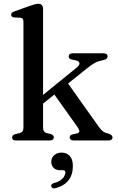

<svg xmlns="http://www.w3.org/2000/svg" viewBox="-20 -758 638 1036"><path d="M65.5 0Q53.9 0 49.7 -4.6Q45.5 -9.1 45.5 -16.8Q45.5 -23.2 49.7 -27.6Q54 -31.9 62.8 -34.5L86.4 -39.8Q96.3 -42.7 101.4 -49.3Q106.5 -55.9 106.5 -69.6V-639.7Q106.5 -651.2 102.7 -656.3Q98.9 -661.4 90.1 -662.4L56.3 -663.8Q47.6 -665.2 43.9 -668.8Q40.2 -672.5 40.2 -678.3Q40.2 -684.9 44.4 -689.2Q48.7 -693.5 60.1 -697.5L142.3 -726.7Q158.2 -732.5 168.3 -735.1Q178.3 -737.6 186.4 -737.6Q199.3 -737.6 205.8 -730.6Q212.3 -723.5 212.3 -711.2V-69.9Q212.3 -56.2 217.4 -49.4Q222.5 -42.6 232.4 -39.8L254.4 -34.6Q270.3 -29.3 270.3 -17.6Q270.3 0 246.8 0ZM178.4 -218.3 393.1 -392.7Q410.1 -406.5 408.6 -417.4Q407.1 -428.3 387.4 -432.7L367.1 -436.7Q357.7 -439.1 354.3 -443.1Q350.8 -447.1 350.8 -453.8Q350.8 -461.8 356.8 -466.2Q362.8 -470.6 373.3 -470.6H538Q548.4 -470.6 554.4 -466.2Q560.4 -461.7 560.4 -454.1Q560.4 -446.5 555.4 -441.5Q550.3 -436.5 534.2 -433.1Q509.5 -428.3 492 -418.9Q474.5 -409.5 446.1 -386.6L189.1 -180.5ZM335.9 -323.4 513 -73.9Q527 -54.9 537.1 -48Q547.1 -41 567.5 -36.3Q577.8 -32.5 582.5 -27.5Q587.1 -22.5 587.1 -16.1Q587.1 -8.7 581.1 -4.4Q575.1 0 564.9 0H377Q367.3 0 361.7 -4.6Q356.1 -9.1 356.1 -16.6Q356.1 -22.4 359.5 -26.4Q362.8 -30.3 371.4 -32.9L390.5 -36.9Q407.2 -40.2 408.2 -48.6Q409.3 -57 394.2 -78.2L263.1 -262.3ZM306 160.5Q281.6 160.5 269.2 147.5Q256.7 134.5 256.7 115.4Q256.7 93.1 272.8 79.2Q288.8 65.3 312.2 65.3Q339 65.3 356.1 83.2Q373.2 101.2 373.2 138.5Q373.2 184.3 349.6 214.8Q326 245.2 279.3 257.3Q269.9 259.6 264.3 257.1Q258.7 254.5 256.8 248.2Q254.9 242.4 258.2 237.4Q261.4 232.3 270.1 230.3Q291.9 224.4 305.7 215Q319.4 205.6 326.1 194.2Q332.7 182.8 332.7 172Q332.7 160.5 319.7 160.5Z"/></svg>

Font: Fraunces
Style: Regular
Weight: 900
Version: Version 1.000;[b76b70a41]